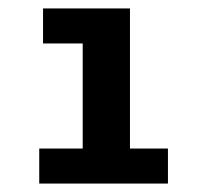

<svg xmlns="http://www.w3.org/2000/svg" viewBox="-20 -762 470 455"><path d="M378 -410V-327H73V-410H176V-659H82V-742H288V-410Z"/></svg>

Font: mBank
Style: Bold
Weight: 700
Designer: Julieta Ulanovsky
Foundry: Julieta Ulanovsky
Version: Version 7.200